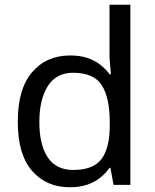

<svg xmlns="http://www.w3.org/2000/svg" viewBox="-20 -780 655 810"><path d="M275 10Q175 10 115 -59.5Q55 -129 55 -267Q55 -405 115.5 -475.5Q176 -546 276 -546Q318 -546 349 -535.5Q380 -525 403 -507Q426 -489 442 -467H448Q447 -480 444.5 -505.5Q442 -531 442 -546V-760H530V0H459L446 -72H442Q426 -49 403 -30.5Q380 -12 348.5 -1Q317 10 275 10ZM289 -63Q374 -63 408.5 -109.5Q443 -156 443 -250V-266Q443 -366 410 -419.5Q377 -473 288 -473Q217 -473 181.5 -416.5Q146 -360 146 -265Q146 -169 181.5 -116Q217 -63 289 -63Z"/></svg>

Font: lbangla25
Style: Book
Weight: 400
Designer: Jelle Bosma - Monotype Design Team
Foundry: Monotype Imaging Inc.
Version: Version 2.003